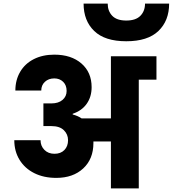

<svg xmlns="http://www.w3.org/2000/svg" viewBox="-20 -1055 967 1075"><path d="M856 -740V-609H757V0H601V-263H503V-254Q503 -165 446 -112Q389 -59 295 -59Q225 -59 172 -85.5Q119 -112 89.5 -160Q60 -208 60 -270H207Q207 -238 228.5 -216Q250 -194 285 -194Q320 -194 340.5 -215Q361 -236 361 -270Q361 -303 337.5 -326Q314 -349 268 -349H223V-476H268Q307 -476 330 -495.5Q353 -515 353 -546Q353 -578 333.5 -597Q314 -616 284 -616Q252 -616 231.5 -597Q211 -578 211 -548H66Q66 -607 93 -653Q120 -699 169.5 -724Q219 -749 284 -749Q379 -749 436 -699.5Q493 -650 493 -567Q493 -513 465.5 -474Q438 -435 387 -418V-414Q417 -406 437 -392H601V-740ZM927 -1035Q927 -939 867 -881.5Q807 -824 687 -824Q567 -824 507.5 -881.5Q448 -939 448 -1035H583Q583 -993 608.5 -966.5Q634 -940 687 -940Q740 -940 766 -966.5Q792 -993 792 -1035Z"/></svg>

Font: MSTAGE
Style: Bold
Weight: 700
Designer: Ninad Kale (Devanagari), Jonny Pinhorn (Latin)
Foundry: Indian Type Foundry
Version: 4.004